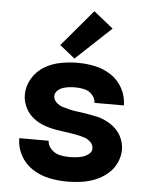

<svg xmlns="http://www.w3.org/2000/svg" viewBox="-55 -825 686 879"><g transform="rotate(5 288.0 -386.0)"><path d="M286 8Q319 8 351 3.5Q383 -1 413.5 -13Q444 -25 469.5 -46Q495 -67 509.5 -97Q524 -127 524 -159Q524 -176 519.5 -192.5Q515 -209 507 -223.5Q499 -238 487 -250.5Q475 -263 461.5 -272Q448 -281 432.5 -288Q417 -295 400.5 -299Q384 -303 367.5 -306Q351 -309 334.5 -311.5Q318 -314 301.5 -316Q285 -318 268.5 -322Q252 -326 236 -331Q220 -336 207 -348.5Q194 -361 194 -377Q194 -392 205.5 -402.5Q217 -413 231 -417.5Q245 -422 259.5 -423.5Q274 -425 289 -425Q309 -425 329.5 -420Q350 -415 364.5 -399Q379 -383 380 -362H515Q515 -403 495.5 -439.5Q476 -476 442 -498.5Q408 -521 368.5 -529.5Q329 -538 289 -538Q249 -538 209.5 -530.5Q170 -523 135.5 -502.5Q101 -482 80 -446.5Q59 -411 59 -371Q59 -354 63.5 -338Q68 -322 76 -307Q84 -292 95.5 -280Q107 -268 121 -258.5Q135 -249 150.5 -242.5Q166 -236 182.5 -231.5Q199 -227 215.5 -224Q232 -221 248.5 -219Q265 -217 281.5 -214.5Q298 -212 314.5 -208.5Q331 -205 347 -200Q363 -195 376 -182.5Q389 -170 389 -153Q389 -138 376 -127.5Q363 -117 348 -112.5Q333 -108 317.5 -106.5Q302 -105 286 -105Q264 -105 242 -110Q220 -115 203.5 -132Q187 -149 186 -171H51Q51 -129 71.5 -91.5Q92 -54 127.5 -31.5Q163 -9 204 -0.5Q245 8 286 8ZM271 -556 433 -708 343 -780 201 -612Z"/></g></svg>

Font: Iosevka Sparkle Extrabold
Style: Regular
Weight: 800
Designer: Belleve Invis
Foundry: Belleve Invis
Version: Version 4.5.0; ttfautohint (v1.8.3)